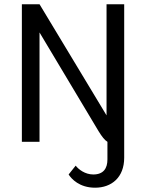

<svg xmlns="http://www.w3.org/2000/svg" viewBox="-20 -670 690 907"><path d="M566.7 75V-650H483.3V-125L166.7 -650H83.3V0H166.7V-516.7L445.8 -50C461.7 -24.2 474.2 -8.3 487.5 0V83.3C487.5 125.8 468.3 154.2 420.8 154.2C381.7 154.2 350.8 130 337.5 112.5L304.2 154.2C317.5 175 355 216.7 429.2 216.7C506.7 216.7 566.7 168.3 566.7 75Z"/></svg>

Font: BoonHome
Style: Book
Weight: 400
Designer: Sungsit Sawaiwan
Foundry: Sungsit Sawaiwan
Version: Version 0.2